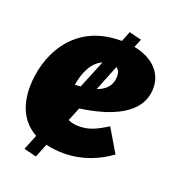

<svg xmlns="http://www.w3.org/2000/svg" viewBox="-126 -702 796 878"><g transform="rotate(20 272.5 -263.5)"><path d="M545 -401C545 -472 494 -530 399 -548L416 -589L356 -604L336 -554H331C94 -554 12 -356 12 -211C12 -122 45 -51 116 -12L86 62L147 77L174 10C200 17 229 20 261 20C351 20 427 -13 486 -56L419 -169C369 -137 331 -120 287 -120C265 -120 246 -123 231 -131L258 -197C400 -217 545 -269 545 -401ZM371 -395C371 -365 360 -328 303 -308L353 -433C365 -426 371 -413 371 -395ZM286 -431 230 -294C221 -293 212 -293 202 -292C212 -351 236 -410 286 -431Z"/></g></svg>

Font: Fira Sans Heavy
Style: Italic
Weight: 900
Italic angle: -8°
Designer: bBox Type GmbH & Carrois Corporate GbR & Edenspiekermann AG
Foundry: bBox Type GmbH & Carrois Corporate GbR & Edenspiekermann AG
Version: Version 4.301;PS 004.301;hotconv 1.0.88;makeotf.lib2.5.64775